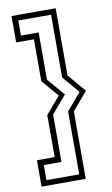

<svg xmlns="http://www.w3.org/2000/svg" viewBox="-103 -802 616 1053"><g transform="rotate(-10 205.5 -275.0)"><path d="M255 -181 335.5 -275.5 255 -370V-719.5H72.5V-635.5H171V-372.5L254 -275.5L171 -178.5V85.5H72.5V169.5H255ZM139 -181 219.5 -275.5 139 -370V-603H40V-750H286V-375.5L371 -275.5L286 -175.5V200H40V53H139Z"/></g></svg>

Font: Tourney Light
Style: Regular
Weight: 300
Version: Version 1.015